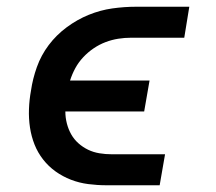

<svg xmlns="http://www.w3.org/2000/svg" viewBox="-20 -550 640 570"><path d="M296 0Q269 0 242 -3.5Q215 -7 190.5 -16.5Q166 -26 145 -41Q124 -56 108 -76.5Q92 -97 82.5 -121Q73 -145 69 -171.5Q65 -198 66 -226Q67 -254 72 -281Q77 -316 89.5 -351Q102 -386 124.5 -416Q147 -446 178 -469Q209 -492 243.5 -506Q278 -520 313.5 -525Q349 -530 384 -530H542L527 -438H369Q350 -438 331 -435Q312 -432 293.5 -425Q275 -418 258 -406.5Q241 -395 227 -380Q213 -365 203.5 -347.5Q194 -330 188 -311H424L408 -219H174Q174 -201 178.5 -183.5Q183 -166 191.5 -151Q200 -136 213 -124.5Q226 -113 241.5 -105.5Q257 -98 275 -95Q293 -92 312 -92H470L454 0Z"/></svg>

Font: Iosevka Slab SmBdExObl
Style: Regular
Weight: 600
Width: 7
Italic angle: -9°
Monospace: yes
Designer: Belleve Invis
Foundry: Belleve Invis
Version: Version 11.1.0; ttfautohint (v1.8.3)